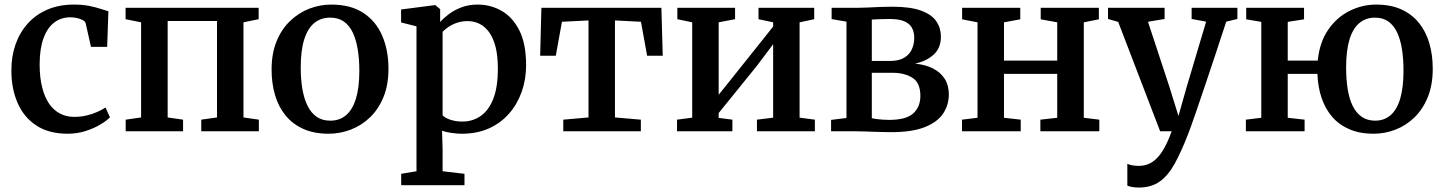

<svg xmlns="http://www.w3.org/2000/svg" viewBox="-20 -588 6468 860"><path d="M283.5 11Q198.5 11 142.5 -26Q86.5 -63 58.8 -127Q31 -191 31 -271Q30.5 -334 49.2 -388Q68 -442 104 -482.2Q140 -522.5 192.2 -545Q244.5 -567.5 311.5 -567.5Q348.5 -567.5 378 -561.8Q407.5 -556 429.2 -548.8Q451 -541.5 465.5 -537.5L460 -378H387.5L364 -482.5Q362.5 -491.5 351.5 -497.5Q340.5 -503.5 325.5 -507Q310.5 -510.5 295 -510.5Q254.5 -510.5 223.8 -487.8Q193 -465 175.5 -418.5Q158 -372 157.5 -301Q157.5 -241.5 168.8 -196.8Q180 -152 200.5 -122.8Q221 -93.5 249.5 -79Q278 -64.5 311 -64.5Q341.5 -64.5 368 -70.8Q394.5 -77 416 -86.8Q437.5 -96.5 452.5 -106.5L472.5 -62.5Q457 -46.5 428.2 -29.5Q399.5 -12.5 362.2 -0.8Q325 11 283.5 11Z M543 0V-52L612 -62V-488L542.5 -502V-553H1138.5V-502L1070.5 -488V-62L1139.5 -52V0H881.5V-52L952 -62V-494H731V-62L800 -52V0Z M1196.5 -276.5Q1196.5 -348 1218.5 -402.2Q1240.5 -456.5 1278.5 -493.2Q1316.5 -530 1364.5 -548.8Q1412.5 -567.5 1464 -567.5Q1550.5 -567.5 1607 -530.5Q1663.5 -493.5 1691.8 -428.5Q1720 -363.5 1720 -280Q1720 -208 1697.8 -153.5Q1675.5 -99 1637.5 -62.5Q1599.5 -26 1551.5 -7.5Q1503.5 11 1452 11Q1387.5 11 1339.5 -10.2Q1291.5 -31.5 1259.8 -70Q1228 -108.5 1212.2 -161.2Q1196.5 -214 1196.5 -276.5ZM1459.5 -47.5Q1501 -47.5 1530 -72Q1559 -96.5 1574.2 -146Q1589.5 -195.5 1589.5 -271Q1589.5 -323.5 1582.2 -367.2Q1575 -411 1559.8 -442.8Q1544.5 -474.5 1519.8 -491.8Q1495 -509 1459 -509Q1417 -509 1387.5 -484.8Q1358 -460.5 1342.5 -411Q1327 -361.5 1327 -285.5Q1327 -232.5 1334.5 -189Q1342 -145.5 1357.8 -113.8Q1373.5 -82 1398.5 -64.8Q1423.5 -47.5 1459.5 -47.5Z M1777 241.5V190.5L1845.5 179V-470L1776.5 -487.5V-545.5L1927 -565H1930L1951.5 -547V-489.5Q1967 -507 1991.2 -525.2Q2015.5 -543.5 2048 -555.5Q2080.5 -567.5 2119.5 -567.5Q2177.5 -567.5 2226.8 -539.5Q2276 -511.5 2306.2 -451.8Q2336.5 -392 2336.5 -296Q2336.5 -233 2317 -177.5Q2297.5 -122 2260.5 -79.5Q2223.5 -37 2170.2 -13Q2117 11 2049 11Q2026 11 2000.8 7.2Q1975.5 3.5 1960 -2.5L1962.5 80.5V179L2060.5 190.5V241.5ZM2052 -43.5Q2096 -43.5 2132 -67.8Q2168 -92 2189 -144.2Q2210 -196.5 2210 -280.5Q2210 -337.5 2199.8 -377.8Q2189.5 -418 2170.8 -443.8Q2152 -469.5 2127.5 -481.5Q2103 -493.5 2075 -493.5Q2049 -493.5 2027 -486Q2005 -478.5 1988.5 -467.2Q1972 -456 1962.5 -445.5V-72Q1970 -61.5 1994.8 -52.5Q2019.5 -43.5 2052 -43.5Z M2503 0V-52L2616 -62V-496.5L2497 -490.5L2469.5 -338.5H2399.5L2405 -553H2942.5L2948.5 -338.5H2878.5L2851 -490.5L2734.5 -496.5V-62L2850.5 -52V0Z M3012.5 0V-52L3080.5 -61V-488L3014 -502V-553H3272.5V-502L3199 -488V-163.5L3266 -247L3443 -469V-488L3377.5 -502V-553H3627V-502L3561.5 -488V-61L3630 -52V0H3370.5V-52L3443 -61V-390L3372.5 -296L3199 -81.5V-60L3260.5 -52V0Z M3971.5 4Q3947 4 3916.8 3Q3886.5 2 3858.8 1Q3831 0 3813 0H3702.5V-51L3771.5 -59.5V-491L3705 -502.5V-553H3820.5Q3837.5 -553 3864.5 -554.2Q3891.5 -555.5 3921 -556.8Q3950.5 -558 3975.5 -558Q4058.5 -558 4106.2 -540.2Q4154 -522.5 4174.2 -492.2Q4194.5 -462 4194.5 -424.5Q4194.5 -373 4162.5 -343.8Q4130.5 -314.5 4079 -303Q4125.5 -298.5 4159.2 -281.2Q4193 -264 4211.5 -235Q4230 -206 4230 -165Q4230 -118.5 4204.8 -80Q4179.5 -41.5 4122.8 -18.8Q4066 4 3971.5 4ZM3961.5 -51Q4039 -51 4070.8 -80.2Q4102.5 -109.5 4102.5 -158.5Q4102.5 -216.5 4067.5 -239.2Q4032.5 -262 3976.5 -262H3885V-58.5Q3892.5 -56.5 3904.5 -55Q3916.5 -53.5 3931.5 -52.2Q3946.5 -51 3961.5 -51ZM3885 -315H3966Q4006.5 -315 4030.2 -329.5Q4054 -344 4064.5 -367.5Q4075 -391 4075 -418.5Q4075 -443.5 4065.2 -462.5Q4055.5 -481.5 4031.5 -492.2Q4007.5 -503 3964 -503Q3943.5 -503 3923.5 -502.2Q3903.5 -501.5 3885 -500.5Z M4289 0V-52L4358.5 -60.5V-488L4289.5 -501.5V-553H4550V-501.5L4477 -488V-316.5H4715.5V-488L4641.5 -501.5V-553H4902V-501.5L4834.5 -488V-60.5L4904 -52V0H4640V-52L4715.5 -60.5V-257H4477V-60.5L4552 -52V0Z M5081 252Q5064.5 252 5050.8 249.5Q5037 247 5029.5 243.5V145.5Q5036 149.5 5050.5 152.2Q5065 155 5080 155Q5102.5 155 5122.2 147.5Q5142 140 5160 122.5Q5178 105 5195 75Q5212 45 5228 0H5176.5L4988.5 -490L4943 -503V-553H5196.5V-503L5122 -490.5L5217.5 -200.5L5258.5 -68.5L5296 -201L5382.5 -491L5317.5 -503V-553H5522.5V-503L5472.5 -491Q5445 -407 5420.8 -334Q5396.5 -261 5376.2 -201Q5356 -141 5340.5 -95.8Q5325 -50.5 5314.8 -22.5Q5304.5 5.5 5301 14.5Q5271 91.5 5242 144.5Q5213 197.5 5175 224.8Q5137 252 5081 252Z M6132 11Q6071 11 6024.8 -8.8Q5978.5 -28.5 5947.5 -64.2Q5916.5 -100 5899.8 -149Q5883 -198 5881 -257H5748V-60.5L5823.5 -52V0H5560.5V-52L5629.5 -60.5V-490L5562 -501.5V-553H5821V-501.5L5748 -490V-316.5H5882.5Q5890.5 -398.5 5929 -454.5Q5967.5 -510.5 6024.5 -539Q6081.5 -567.5 6144 -567.5Q6208.5 -567.5 6256 -546.2Q6303.5 -525 6335 -486.2Q6366.5 -447.5 6382 -395Q6397.5 -342.5 6397.5 -280Q6397.5 -208 6375.5 -153.5Q6353.5 -99 6316 -62.5Q6278.5 -26 6231 -7.5Q6183.5 11 6132 11ZM6139.5 -47.5Q6180 -47.5 6208.5 -72Q6237 -96.5 6251.8 -146.2Q6266.5 -196 6266.5 -271Q6266.5 -323.5 6259.8 -367Q6253 -410.5 6238 -442.5Q6223 -474.5 6198.5 -491.8Q6174 -509 6138.5 -509Q6097.5 -509 6068.5 -484.5Q6039.5 -460 6024.5 -410.8Q6009.5 -361.5 6009.5 -285.5Q6009.5 -232.5 6016.5 -188.8Q6023.5 -145 6039 -113.5Q6054.5 -82 6079.5 -64.8Q6104.5 -47.5 6139.5 -47.5Z"/></svg>

Font: Merriweather 24pt SemiBold
Style: Regular
Weight: 600
Designer: Eben Sorkin
Foundry: Eben Sorkin
Version: Version 2.100